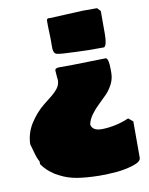

<svg xmlns="http://www.w3.org/2000/svg" viewBox="-89 -783 725 933"><g transform="rotate(-10 273.5 -316.0)"><path d="M203.1 -454.1Q203.1 -466.8 224.6 -466.8H281.2Q310.5 -466.8 367.9 -468.8Q425.3 -470.7 454.1 -470.7Q468.8 -468.3 468.8 -414.1V-397.5Q468.8 -367.7 455.6 -341.6Q442.4 -315.4 422.9 -295.4Q403.3 -275.4 383.3 -256.6Q363.3 -237.8 346.2 -214.6Q329.1 -191.4 324.2 -167Q329.6 -134.8 377 -134.8Q446.3 -136.2 510.7 -164.1L533.2 -145.5V34.2Q533.2 53.7 492.2 66.4Q451.2 79.1 408.9 82.5Q366.7 85.9 326.2 85.9Q263.2 85 217.5 77.6Q171.9 70.3 134.8 50.8L114.3 40Q72.8 13.7 50.8 -19.5V-33.2Q40.5 -49.8 31.7 -83.5Q22.9 -117.2 20.5 -123Q22 -177.2 51 -223.4Q80.1 -269.5 121.1 -302.7L153.3 -328.1Q179.2 -348.1 193.1 -366.2Q207 -384.3 207 -407.2Q205.6 -413.1 203.1 -454.1ZM205.1 -672.9V-702.1Q206.5 -710.9 216.8 -710.9Q218.8 -710.9 218.8 -710Q246.1 -710.9 300.8 -713.9Q355.5 -716.8 382.8 -717.8H455.1L470.7 -701.2V-589.8Q470.7 -533.2 456.1 -524.4H378.9Q355 -525.4 316.9 -526.4Q238.3 -528.8 222.9 -533.7Q207.5 -538.6 207 -564.5V-613.3Q205.1 -654.3 205.1 -672.9Z"/></g></svg>

Font: Bowlby One SC
Style: Regular
Weight: 400
Width: 1
Version: Version 1.2